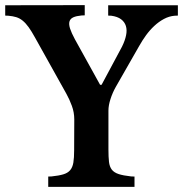

<svg xmlns="http://www.w3.org/2000/svg" viewBox="-38 -732 716 752"><path d="M293.9 -711.9V-671.9L281.2 -671.4Q260.7 -669.4 249 -664.1Q237.3 -658.7 234.1 -647.9Q231 -637.2 236.3 -620.4Q241.7 -603.5 255.4 -578.1L354 -399.9H359.9L439.9 -549.3Q451.7 -573.2 455.8 -593.8Q460 -614.3 455.1 -630.1Q450.2 -646 436.3 -656.5Q422.4 -667 397.9 -670.4L385.7 -670.9V-711.4H658.7V-670.9L646 -670.4Q624 -668.5 604 -657.7Q584 -647 566.4 -630.6Q548.8 -614.3 533.9 -593.8Q519 -573.2 506.8 -551.3L415.5 -391.6Q402.8 -369.1 394.8 -344.2Q386.7 -319.3 386.7 -298.8V-146.5Q386.7 -116.7 388.9 -97.9Q391.1 -79.1 399.9 -67.6Q408.7 -56.2 426.5 -50.3Q444.3 -44.4 475.6 -41L488.8 -40.5V0H150.9V-40.5L164.1 -41Q192.4 -43.9 209.7 -49.1Q227.1 -54.2 236.6 -65.2Q246.1 -76.2 249.3 -95Q252.4 -113.8 252.4 -143.6L252.9 -264.2Q252.9 -292 243.4 -317.6Q233.9 -343.3 222.2 -364.3L99.1 -585Q85.4 -609.9 74 -625.7Q62.5 -641.6 50.8 -651.1Q39.1 -660.6 25.6 -664.8Q12.2 -668.9 -5.4 -670.4L-17.6 -670.9V-711.4Z"/></svg>

Font: Varendra
Style: Regular
Weight: 700
Designer: Jacob Thomas
Foundry: Bangla Type Foundry
Version: Version 1.008